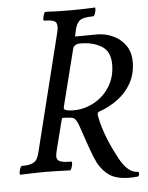

<svg xmlns="http://www.w3.org/2000/svg" viewBox="-55 -784 684 890"><g transform="rotate(-5 286.5 -339.0)"><path d="M510 61Q465 61 434 47Q403 33 377 -4Q365 -21 352.5 -52.5Q340 -84 327.5 -120.5Q315 -157 305 -187Q296 -215 287 -227.5Q278 -240 262 -240Q256 -241 248.5 -241.5Q241 -242 239 -242Q228 -244 225 -241Q222 -238 221 -232L186 -94Q181 -75 182 -62Q183 -49 198 -43Q213 -37 250 -37Q253 -37 252 -27Q251 -17 247 -7Q243 3 240 3Q209 2 180 1Q151 0 125 0Q96 0 68 1Q40 2 9 3Q5 3 6 -7Q7 -17 11 -27Q15 -37 19 -37Q51 -37 67.5 -44Q84 -51 90.5 -64Q97 -77 101 -94L237 -642Q244 -670 236 -684.5Q228 -699 180 -699Q176 -699 177.5 -709Q179 -719 182.5 -729Q186 -739 191 -739Q247 -736 306 -736Q361 -736 420 -739Q423 -739 422 -729Q421 -719 417 -709Q413 -699 409 -699Q359 -699 344 -684.5Q329 -670 323 -642L317 -613Q342 -613 367.5 -613.5Q393 -614 419 -614Q457 -614 492.5 -598Q528 -582 550.5 -550.5Q573 -519 573 -473Q573 -419 550 -376.5Q527 -334 487.5 -304Q448 -274 399 -257Q390 -254 390 -245Q390 -241 390.5 -238Q391 -235 392 -230Q402 -181 422 -131Q442 -81 471 -28Q508 37 552 37Q558 37 557 47.5Q556 58 550 59Q538 60 529.5 60.5Q521 61 510 61ZM281 -273Q331 -273 376 -297.5Q421 -322 449 -366.5Q477 -411 477 -470Q477 -530 437 -554.5Q397 -579 339 -579Q308 -579 303 -556L237 -294Q237 -293 236.5 -290.5Q236 -288 236 -286Q236 -282 241 -279Q254 -273 281 -273Z"/></g></svg>

Font: Junicode Two Beta Condensed Medium
Style: Italic
Weight: 500
Width: 3
Italic angle: -9°
Version: Version 1.053; ttfautohint (v1.8.4)